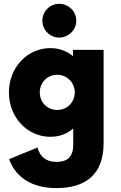

<svg xmlns="http://www.w3.org/2000/svg" viewBox="-20 -688 614 978"><path d="M281.2 -496.6C329.1 -496.6 368.7 -535.6 368.7 -582.5C368.7 -630.4 329.1 -668.5 281.2 -668.5C234.4 -668.5 195.8 -630.4 195.8 -582.5C195.8 -535.6 234.4 -496.6 281.2 -496.6ZM351.6 -434.1V-401.9C321.3 -427.7 282.7 -442.9 236.3 -442.9C119.1 -442.9 25.4 -344.2 25.4 -217.3C25.4 -90.3 119.1 8.8 236.3 8.8C283.2 8.8 322.8 -6.8 353 -33.7V49.3C353 119.1 314.9 136.7 266.6 136.7C217.3 136.7 183.6 111.3 170.9 63.5L26.4 122.6C61 217.8 144 270 267.6 270C415.5 270 507.8 201.7 507.8 40.5V-434.1ZM271.5 -127.9C221.2 -127.9 182.6 -166.5 182.6 -217.3C182.6 -267.6 221.2 -307.1 271.5 -307.1C321.3 -307.1 360.8 -267.6 360.8 -217.3C360.8 -166.5 321.3 -127.9 271.5 -127.9Z"/></svg>

Font: Now Black
Style: Regular
Weight: 400
Designer: Alfredo Marco Pradil
Foundry: Alfredo Marco Pradil
Version: Version 1.200;hotconv 1.0.109;makeotfexe 2.5.65596